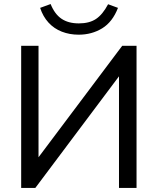

<svg xmlns="http://www.w3.org/2000/svg" viewBox="-20 -932 781 952"><path d="M85 0V-705H171V-123H149L586 -705H657V0H570V-583H592L155 0ZM370 -760Q325 -760 286.5 -775Q248 -790 220.5 -820Q193 -850 179 -893L231 -912Q251 -862 285 -839Q319 -816 371 -816Q423 -816 456 -838Q489 -860 516 -911L565 -893Q538 -823 486.5 -791.5Q435 -760 370 -760Z"/></svg>

Font: Nunito Sans 12pt Medium
Style: Regular
Weight: 500
Designer: Vernon Adams
Foundry: Vernon Adams
Version: Version 3.101;gftools[0.9.27]